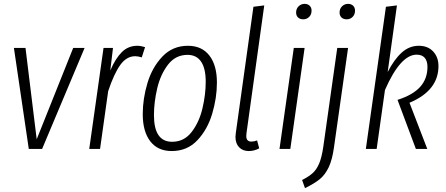

<svg xmlns="http://www.w3.org/2000/svg" viewBox="-20 -771 2307 994"><path d="M418 -523 198 0H129L52 -523H112L170 -50L359 -523Z M731 -527 714 -474Q694 -480 680 -480Q635 -480 602.5 -434.5Q570 -389 540 -299L498 0H442L516 -523H565L551 -406Q578 -469 611 -501.5Q644 -534 691 -534Q708 -534 731 -527Z M719 -180Q719 -260 743.5 -341.5Q768 -423 821 -478.5Q874 -534 953 -534Q1025 -534 1064 -483.5Q1103 -433 1103 -344Q1103 -264 1078.5 -182Q1054 -100 1001.5 -44.5Q949 11 869 11Q797 11 758 -39.5Q719 -90 719 -180ZM1045 -348Q1045 -417 1021 -452Q997 -487 951 -487Q889 -487 850 -436.5Q811 -386 794 -314Q777 -242 777 -175Q777 -37 871 -37Q933 -37 972 -87.5Q1011 -138 1028 -209.5Q1045 -281 1045 -348Z M1256 -81Q1255 -76 1255 -67Q1255 -38 1281 -38Q1296 -38 1311 -44L1322 -3Q1296 11 1268 11Q1237 11 1218 -8.5Q1199 -28 1199 -63Q1199 -70 1201 -84L1292 -736L1348 -743Z M1557 -523 1483 0H1427L1501 -523ZM1513 -706Q1513 -726 1526 -738.5Q1539 -751 1557 -751Q1573 -751 1583 -741.5Q1593 -732 1593 -716Q1593 -696 1580.5 -683.5Q1568 -671 1550 -671Q1533 -671 1523 -680.5Q1513 -690 1513 -706Z M1544 161Q1579 143 1599 125Q1619 107 1632.5 75Q1646 43 1654 -13L1726 -523H1782L1709 -8Q1700 57 1681.5 95.5Q1663 134 1635.5 156.5Q1608 179 1559 203ZM1738 -706Q1738 -726 1751 -738.5Q1764 -751 1782 -751Q1798 -751 1808 -741.5Q1818 -732 1818 -716Q1818 -696 1805.5 -683.5Q1793 -671 1775 -671Q1758 -671 1748 -680.5Q1738 -690 1738 -706Z M1987 -398Q2021 -464 2060 -499Q2099 -534 2148 -534Q2195 -534 2222.5 -504.5Q2250 -475 2250 -429Q2250 -302 2100 -239L2192 0H2133L2038 -254Q2117 -279 2155 -321Q2193 -363 2193 -425Q2193 -455 2179 -471.5Q2165 -488 2137 -488Q2053 -488 1973 -305L1930 0H1874L1978 -736L2035 -743Z"/></svg>

Font: Fira Sans Extra Condensed Light
Style: Italic
Weight: 300
Width: 3
Italic angle: -8°
Designer: Carrois Corporate & Edenspiekermann AG
Foundry: Carrois Corporate GbR & Edenspiekermann AG
Version: Version 4.203